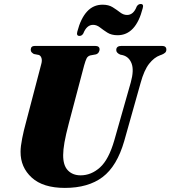

<svg xmlns="http://www.w3.org/2000/svg" viewBox="-20 -930 854 962"><path d="M553 -228 635.5 -518Q652 -578 639.5 -611.5Q627 -645 595.5 -653.5L582 -656.5Q562 -665.5 562.5 -679.5Q562.5 -700 589 -700H791Q813.5 -700 813.5 -681.5Q813.5 -672 807.8 -666.5Q802 -661 791.5 -656.5L782 -653Q752.5 -642.5 727.2 -610.5Q702 -578.5 684.5 -514.5L602.5 -223.5Q566 -97 494 -42.8Q422 11.5 305 11.5Q195.5 11.5 139 -40.2Q82.5 -92 83 -169.5Q83 -196 91.2 -237.2Q99.5 -278.5 108.5 -310.5L187 -610Q191.5 -626.5 188 -638.5Q184.5 -650.5 175 -654.5L149.5 -659.5Q141.5 -664.5 137.8 -668.8Q134 -673 134 -681.5Q134.5 -700 155.5 -700H456Q479 -700 479 -682.5Q479 -675.5 474.5 -668Q470 -660.5 460.5 -657.5L433 -652.5Q420 -649 414.2 -638Q408.5 -627 401.5 -602L325 -312.5Q309.5 -254 303 -216.5Q296.5 -179 296.5 -153.5Q296 -101.5 320 -76.5Q344 -51.5 384 -51.5Q437 -51.5 481 -91Q525 -130.5 553 -228ZM569 -753.5Q538.5 -753.5 518 -766.5Q497.5 -779.5 481 -792.5Q464.5 -805.5 446.5 -805.5Q414.5 -805.5 397.5 -762.5Q390.5 -750 378 -750Q361.5 -750 367.5 -772Q384.5 -837.5 416 -872Q447.5 -906.5 494 -906.5Q524.5 -906.5 545 -893.5Q565.5 -880.5 582 -867.8Q598.5 -855 616.5 -855Q649 -855 665 -897.5Q672.5 -910 685 -910Q701.5 -910 695 -888.5Q660.5 -753.5 569 -753.5Z"/></svg>

Font: Fraunces 72pt S000 Black
Style: Italic
Weight: 900
Italic angle: -16°
Version: Version 1.000; ttfautohint (v1.8.3)